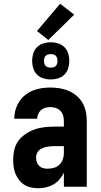

<svg xmlns="http://www.w3.org/2000/svg" viewBox="-20 -994 540 1022"><path d="M184 8Q165 8 145.5 4Q126 0 110 -10Q94 -20 82 -35.5Q70 -51 62.5 -68.5Q55 -86 52.5 -105.5Q50 -125 50 -144Q50 -170 56 -196.5Q62 -223 78 -244.5Q94 -266 116.5 -281Q139 -296 164 -305Q189 -314 216 -317Q243 -320 269 -320H320V-349Q320 -364 316 -378.5Q312 -393 302 -403.5Q292 -414 277.5 -419Q263 -424 248 -424Q235 -424 222 -420.5Q209 -417 199 -408.5Q189 -400 183.5 -387.5Q178 -375 178 -362H56Q56 -386 62.5 -409Q69 -432 82 -452.5Q95 -473 114 -488Q133 -503 155 -512Q177 -521 200.5 -524.5Q224 -528 248 -528Q273 -528 298 -524Q323 -520 346 -510Q369 -500 388.5 -483.5Q408 -467 420 -445Q432 -423 437 -398.5Q442 -374 442 -349V0H320V-75Q311 -56 297 -39.5Q283 -23 265 -12.5Q247 -2 226 3Q205 8 184 8ZM234 -96Q251 -96 268 -101Q285 -106 297 -118Q309 -130 314.5 -146.5Q320 -163 320 -180V-216H269Q258 -216 247.5 -215Q237 -214 226.5 -212Q216 -210 206 -205.5Q196 -201 188 -194Q180 -187 176 -176.5Q172 -166 172 -155Q172 -143 176 -131Q180 -119 189 -110.5Q198 -102 210 -99Q222 -96 234 -96ZM250 -571Q230 -571 210.5 -577Q191 -583 177 -597Q163 -611 157 -630.5Q151 -650 151 -670Q151 -690 157 -709.5Q163 -729 177 -743Q191 -757 210.5 -763Q230 -769 250 -769Q270 -769 289.5 -763Q309 -757 323 -743Q337 -729 343 -709.5Q349 -690 349 -670Q349 -650 343 -630.5Q337 -611 323 -597Q309 -583 289.5 -577Q270 -571 250 -571ZM250 -634Q257 -634 264.5 -636Q272 -638 277 -643Q282 -648 284 -655.5Q286 -663 286 -670Q286 -677 284 -684.5Q282 -692 277 -697Q272 -702 264.5 -704Q257 -706 250 -706Q243 -706 235.5 -704Q228 -702 223 -697Q218 -692 216 -684.5Q214 -677 214 -670Q214 -663 216 -655.5Q218 -648 223 -643Q228 -638 235.5 -636Q243 -634 250 -634ZM237 -781 177 -829 300 -974 375 -916Z"/></svg>

Font: Iosevka Curly Extrabold
Style: Regular
Weight: 800
Monospace: yes
Designer: Belleve Invis
Foundry: Belleve Invis
Version: Version 22.1.2; ttfautohint (v1.8.4)